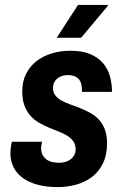

<svg xmlns="http://www.w3.org/2000/svg" viewBox="-20 -743 496 775"><path d="M22 -124Q22 -132.3 22.9 -140.9Q23.9 -149.4 24.9 -156.2Q26.4 -164.1 27.8 -170.9H149.9L147.9 -161.1Q147 -157.2 146.5 -153.1Q146 -148.9 146 -146Q146 -128.4 152.3 -116.9Q158.7 -105.5 168.9 -98.4Q179.2 -91.3 192.6 -88.6Q206.1 -85.9 220.2 -85.9Q230.5 -85.9 241.9 -88.9Q253.4 -91.8 262.9 -98.4Q272.5 -105 278.8 -115.2Q285.2 -125.5 285.2 -140.1Q285.2 -159.7 275.9 -172.6Q266.6 -185.5 251.5 -195.1Q236.3 -204.6 217 -211.9Q197.8 -219.2 177.5 -227.8Q157.2 -236.3 137.9 -247.3Q118.7 -258.3 103.5 -275.1Q88.4 -292 79.1 -315.9Q69.8 -339.8 69.8 -374Q69.8 -414.6 85.4 -445.3Q101.1 -476.1 127.7 -496.6Q154.3 -517.1 189.5 -527.6Q224.6 -538.1 264.2 -538.1Q313 -538.1 345.2 -524.2Q377.4 -510.3 396.7 -487.1Q416 -463.9 424.1 -433.8Q432.1 -403.8 432.1 -372.1H311Q311 -386.7 308.8 -399.2Q306.6 -411.6 300.3 -420.7Q293.9 -429.7 282.2 -434.8Q270.5 -439.9 252 -439.9Q240.2 -439.9 229.7 -436.3Q219.2 -432.6 211.2 -426Q203.1 -419.4 198.5 -409.7Q193.8 -399.9 193.8 -388.2Q193.8 -370.1 203.1 -358.2Q212.4 -346.2 227.8 -337.4Q243.2 -328.6 262.9 -321.8Q282.7 -314.9 303 -306.9Q323.2 -298.8 343 -288.1Q362.8 -277.3 378.2 -261.2Q393.6 -245.1 402.8 -221.7Q412.1 -198.2 412.1 -165Q412.1 -117.2 395.5 -83.5Q378.9 -49.8 351.1 -28.6Q323.2 -7.3 287.1 2.4Q251 12.2 211.9 12.2Q168 12.2 132.8 2.9Q97.7 -6.3 73 -23.9Q48.3 -41.5 35.2 -66.9Q22 -92.3 22 -124ZM415 -723.1 416 -720.2 307.6 -590.8H209L294.9 -723.1Z"/></svg>

Font: Archivo Narrow
Style: Bold Italic
Weight: 700
Italic angle: -8°
Designer: Hector Gatti
Foundry: Hector Gatti
Version: 1.002; ttfautohint (v0.8)